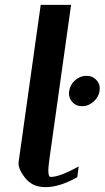

<svg xmlns="http://www.w3.org/2000/svg" viewBox="-20 -770 430 790"><path d="M272.5 -750 182.6 -110.4Q172.9 -42 188.5 -42Q225.6 -42 303.7 -85L297.9 -41Q225.6 0 167 0Q112.3 0 82.5 -39.1Q52.7 -78.1 56.6 -103.5L147.5 -750ZM335.9 -458Q361.3 -458 377.4 -439.9Q393.6 -421.9 389.6 -395.5Q385.7 -370.1 364.7 -351.6Q343.8 -333 318.4 -333Q292 -333 276.4 -351.6Q260.7 -370.1 264.6 -395.5Q268.6 -421.9 289.1 -439.9Q309.6 -458 335.9 -458Z"/></svg>

Font: okolaks
Style: BoldItalic
Weight: 600
Width: 8
Italic angle: -8°
Version: Version 000.6.0